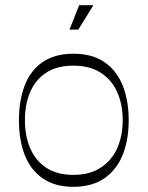

<svg xmlns="http://www.w3.org/2000/svg" viewBox="-20 -704 571 740"><path d="M263 16Q191 16 144 -17Q97 -50 75 -107.5Q53 -165 53 -241Q53 -316 75 -374Q97 -432 144 -464.5Q191 -497 263 -497Q335 -497 382.5 -464.5Q430 -432 453 -374Q476 -316 476 -241Q476 -165 453 -107.5Q430 -50 382.5 -17Q335 16 263 16ZM263 -30Q326 -30 368.5 -58Q411 -86 432 -133.5Q453 -181 453 -241Q453 -301 432 -348.5Q411 -396 368.5 -423.5Q326 -451 263 -451Q199 -451 157.5 -423.5Q116 -396 96 -348.5Q76 -301 76 -241Q76 -181 96 -133.5Q116 -86 157.5 -58Q199 -30 263 -30ZM248 -590 285 -684H340L282 -590Z"/></svg>

Font: Ojuju Light
Style: Regular
Weight: 300
Designer: Chisaokwu Joboson, Mirko Velimirovic
Foundry: Udi Foundry
Version: Version 1.000